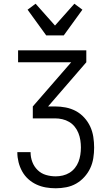

<svg xmlns="http://www.w3.org/2000/svg" viewBox="-20 -800 590 1030"><path d="M279 210Q252 210 226 205.5Q200 201 176 190Q152 179 132 161Q112 143 99 119.5Q86 96 79.5 70Q73 44 73 18V16H144V17Q144 44 153.5 69Q163 94 182 112.5Q201 131 226.5 138.5Q252 146 279 146Q298 146 317 141.5Q336 137 352.5 127Q369 117 381.5 101.5Q394 86 401 68Q408 50 411 30.5Q414 11 414 -9Q414 -28 411 -48Q408 -68 400.5 -86.5Q393 -105 380.5 -120.5Q368 -136 351 -146Q334 -156 314.5 -160.5Q295 -165 275 -165H156V-229L362 -466H77V-530H443V-466L238 -229H275Q304 -229 332.5 -223.5Q361 -218 386.5 -204.5Q412 -191 432 -169Q452 -147 464 -121Q476 -95 480.5 -66Q485 -37 485 -8Q485 20 480.5 48.5Q476 77 464 102.5Q452 128 432.5 149.5Q413 171 388.5 185Q364 199 335.5 204.5Q307 210 279 210ZM228 -610 128 -748 171 -780 275 -663 379 -780 422 -748 322 -610Z"/></svg>

Font: Lode Term
Style: Regular
Weight: 400
Monospace: yes
Designer: Belleve Invis
Foundry: Belleve Invis
Version: Version 29.2.0